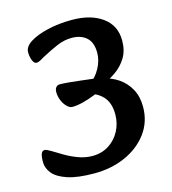

<svg xmlns="http://www.w3.org/2000/svg" viewBox="-107 -783 794 887"><g transform="rotate(-15 290.0 -340.0)"><path d="M373 -367 384 -398Q426 -390 459.5 -367Q493 -344 512.5 -308Q532 -272 532 -224Q532 -152 492 -98Q452 -44 385 -14Q318 16 236 16Q156 16 108 0Q60 -16 39.5 -41.5Q19 -67 19 -95Q19 -122 24 -135Q29 -148 41 -148Q49 -148 69.5 -135.5Q90 -123 118.5 -106Q147 -89 180.5 -76.5Q214 -64 248 -64Q293 -64 327 -86Q361 -108 380 -144Q399 -180 399 -223Q399 -279 370 -309.5Q341 -340 297 -346L377 -357Q353 -344 324 -332.5Q295 -321 267 -314Q239 -307 217 -307Q204 -307 191 -320Q178 -333 170 -352.5Q162 -372 162 -392Q162 -407 169 -415Q176 -423 186 -423Q204 -423 230.5 -420.5Q257 -418 286.5 -414.5Q316 -411 340.5 -408Q365 -405 378 -405L322 -390Q352 -409 372 -445.5Q392 -482 392 -519Q392 -569 365.5 -592.5Q339 -616 295 -616Q259 -616 224.5 -601Q190 -586 164 -572Q144 -562 132 -554.5Q120 -547 109 -547Q102 -547 96.5 -554.5Q91 -562 87.5 -575Q84 -588 84 -604Q84 -630 116 -650.5Q148 -671 201.5 -683.5Q255 -696 318 -696Q408 -696 463 -656Q518 -616 518 -544Q518 -497 498 -463.5Q478 -430 445.5 -407Q413 -384 373 -367Z"/></g></svg>

Font: Alkatra
Style: Regular
Weight: 400
Designer: Suman Bhandary
Version: Version 1.100;gftools[0.9.22]